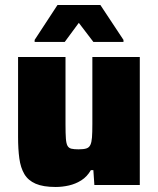

<svg xmlns="http://www.w3.org/2000/svg" viewBox="-20 -737 630 765"><path d="M202 8Q152 8 122 -5Q92 -18 77 -43.5Q62 -69 57 -106Q52 -143 52 -191V-510H241V-241Q241 -205 242.5 -185Q244 -165 249 -156Q254 -147 264.5 -144.5Q275 -142 293 -142Q313 -142 324 -145.5Q335 -149 340 -159.5Q345 -170 346.5 -189.5Q348 -209 348 -243V-510H537V0H356L352 -59H342Q327 -33 304 -18.5Q281 -4 254.5 2Q228 8 202 8ZM118 -570V-578L209 -717H380L472 -578V-570H352L294 -646L238 -570Z"/></svg>

Font: Saira Thin ExtraBold
Style: Regular
Weight: 800
Version: Version 1.101